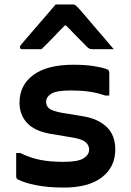

<svg xmlns="http://www.w3.org/2000/svg" viewBox="-20 -837 590 866"><path d="M267 -107Q332 -107 357 -123Q382 -139 382 -162Q382 -182 366.5 -195.5Q351 -209 311 -216L210 -233Q137 -245 102.5 -282Q68 -319 68 -374Q68 -453 130.5 -499Q193 -545 311 -545Q362 -545 398.5 -539.5Q435 -534 459 -526Q468 -523 470.5 -518.5Q473 -514 473 -505V-406H455Q417 -419 380.5 -424Q344 -429 298 -429Q236 -429 212 -414.5Q188 -400 188 -378Q188 -359 201.5 -348Q215 -337 255 -329L352 -313Q422 -302 461 -264.5Q500 -227 500 -163Q500 -84 440 -37.5Q380 9 268 9Q197 9 144 -1.5Q91 -12 62 -27Q53 -30 53 -42V-147H71Q116 -125 161 -116Q206 -107 267 -107ZM231 -817H308Q316 -817 321 -813Q326 -809 339 -795Q347 -786 364.5 -765.5Q382 -745 405 -718Q428 -691 451.5 -664Q475 -637 493 -615H401Q390 -615 384.5 -617Q379 -619 372 -626Q362 -636 338.5 -660Q315 -684 278 -722H272Q237 -686 212.5 -660.5Q188 -635 167 -615H81Q70 -615 70 -624Q70 -629 73 -633Q76 -637 89 -652Q101 -666 120.5 -688.5Q140 -711 161.5 -736Q183 -761 202 -783Q221 -805 231 -817Z"/></svg>

Font: Recursive Sn Lnr St SmB
Style: Regular
Weight: 600
Version: Version 1.079;hotconv 1.0.112;makeotfexe 2.5.65598; ttfautoh